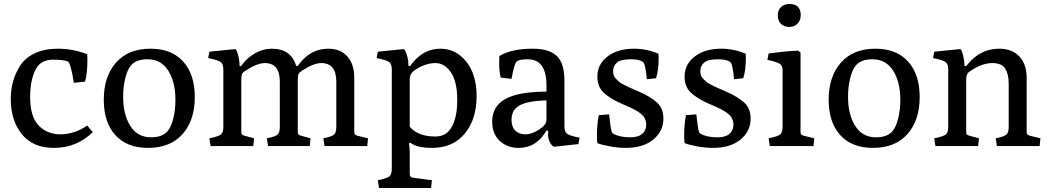

<svg xmlns="http://www.w3.org/2000/svg" viewBox="-20 -732 5256 962"><path d="M34 -236Q34 -283 45.5 -324.5Q57 -366 82 -404.5Q107 -443 155.5 -465.5Q204 -488 271 -488Q347 -488 417 -460Q418 -452 418 -432Q418 -365 406 -323L350 -317Q334 -418 320 -424Q299 -433 245 -433Q191 -433 166 -396Q131 -343 131 -245Q131 -148 173.5 -103.5Q216 -59 283 -59Q353 -59 417 -103L445 -70Q364 9 250 9Q145 9 89.5 -59.5Q34 -128 34 -236Z M500 -232Q500 -349 561.5 -418.5Q623 -488 734 -488Q840 -488 898 -423.5Q956 -359 956 -246Q956 -129 894.5 -60Q833 9 722 9Q616 9 558 -55Q500 -119 500 -232ZM737 -44Q793 -44 819 -74Q837 -94 848 -137.5Q859 -181 859 -232Q859 -321 823 -378Q787 -435 719 -435Q663 -435 637 -405Q619 -385 608 -341.5Q597 -298 597 -247Q597 -158 633 -101Q669 -44 737 -44Z M1035 0 1029 -39Q1078 -49 1088.5 -59.5Q1099 -70 1099 -96V-384Q1099 -410 1086.5 -420.5Q1074 -431 1023 -441L1029 -473L1158 -486Q1165 -486 1172.5 -458.5Q1180 -431 1180 -409V-403L1187 -400L1197 -413Q1222 -445 1260.5 -466.5Q1299 -488 1342 -488Q1438 -488 1464 -402L1471 -401L1482 -415Q1539 -488 1625 -488Q1686 -488 1720.5 -449Q1755 -410 1755 -342V-72Q1755 -65 1756 -62Q1757 -59 1761.5 -56Q1766 -53 1775 -51L1824 -39L1820 0H1606L1600 -39Q1645 -48 1655 -59Q1665 -70 1665 -96V-323Q1665 -416 1590 -416Q1551 -416 1492 -377Q1480 -370 1476 -361.5Q1472 -353 1472 -331V-72Q1472 -65 1473 -62Q1474 -59 1478.5 -56Q1483 -53 1492 -51L1536 -39L1532 0H1323L1317 -39Q1362 -48 1372 -59Q1382 -70 1382 -96V-323Q1382 -416 1307 -416Q1268 -416 1209 -377Q1197 -370 1193 -361.5Q1189 -353 1189 -331V-72Q1189 -65 1190 -62Q1191 -59 1195.5 -56Q1200 -53 1209 -51L1253 -39L1249 0Z M1943 114V-384Q1943 -410 1930.5 -420.5Q1918 -431 1867 -441L1873 -473Q1997 -486 2002 -486Q2009 -486 2017.5 -459.5Q2026 -433 2026 -413V-403L2034 -400L2044 -413Q2102 -488 2187 -488Q2264 -488 2316 -423.5Q2368 -359 2368 -250Q2368 -135 2309 -63Q2250 9 2144 9Q2069 9 2036 -17L2029 -14Q2033 8 2033 30V138Q2033 145 2034 148.5Q2035 152 2039.5 155Q2044 158 2053 159L2144 171L2140 210H1879L1873 171Q1922 161 1932.5 150.5Q1943 140 1943 114ZM2033 -97Q2074 -48 2161 -48Q2204 -48 2229 -76Q2271 -123 2271 -232Q2271 -322 2239.5 -369Q2208 -416 2162 -416Q2112 -416 2060 -382Q2033 -364 2033 -336Z M2446 -123Q2446 -198 2510 -235Q2574 -272 2718 -273V-305Q2718 -435 2624 -435Q2579 -435 2567 -422Q2556 -409 2543 -337L2489 -343Q2481 -374 2481 -419Q2481 -441 2482 -451Q2541 -488 2649 -488Q2733 -488 2770.5 -451Q2808 -414 2808 -329V-99Q2808 -73 2820.5 -62.5Q2833 -52 2884 -42L2878 -10L2758 3Q2748 3 2737 -16Q2726 -35 2726 -57Q2726 -68 2727 -76L2719 -79L2707 -61Q2660 9 2578 9Q2522 9 2484 -26Q2446 -61 2446 -123ZM2543 -132Q2543 -96 2562 -77.5Q2581 -59 2612 -59Q2651 -59 2695 -93Q2718 -111 2718 -131V-229Q2628 -227 2585.5 -205Q2543 -183 2543 -132Z M2973 -15Q2971 -28 2971 -56Q2971 -108 2980 -155L3032 -159Q3039 -95 3042.5 -80.5Q3046 -66 3053 -62Q3085 -44 3137 -44Q3177 -44 3196 -60Q3218 -78 3218 -109Q3218 -119 3214.5 -128.5Q3211 -138 3207 -145Q3203 -152 3194 -159.5Q3185 -167 3178.5 -171.5Q3172 -176 3158.5 -183Q3145 -190 3138 -193.5Q3131 -197 3114 -204Q3097 -211 3091 -214Q3035 -239 3004 -268.5Q2973 -298 2973 -348Q2973 -410 3024 -449Q3075 -488 3157 -488Q3219 -488 3279 -463Q3280 -455 3280 -439Q3280 -381 3267 -340L3221 -335Q3214 -413 3201 -422Q3183 -435 3140 -435Q3091 -435 3072 -419Q3052 -403 3052 -375Q3052 -364 3055 -354.5Q3058 -345 3067 -336.5Q3076 -328 3081.5 -322.5Q3087 -317 3103 -309Q3119 -301 3125.5 -297.5Q3132 -294 3152.5 -285.5Q3173 -277 3179 -274Q3239 -248 3271.5 -218.5Q3304 -189 3304 -138Q3304 -75 3253.5 -33Q3203 9 3115 9Q3076 9 3034 1Q2992 -7 2973 -15Z M3410 -15Q3408 -28 3408 -56Q3408 -108 3417 -155L3469 -159Q3476 -95 3479.5 -80.5Q3483 -66 3490 -62Q3522 -44 3574 -44Q3614 -44 3633 -60Q3655 -78 3655 -109Q3655 -119 3651.5 -128.5Q3648 -138 3644 -145Q3640 -152 3631 -159.5Q3622 -167 3615.5 -171.5Q3609 -176 3595.5 -183Q3582 -190 3575 -193.5Q3568 -197 3551 -204Q3534 -211 3528 -214Q3472 -239 3441 -268.5Q3410 -298 3410 -348Q3410 -410 3461 -449Q3512 -488 3594 -488Q3656 -488 3716 -463Q3717 -455 3717 -439Q3717 -381 3704 -340L3658 -335Q3651 -413 3638 -422Q3620 -435 3577 -435Q3528 -435 3509 -419Q3489 -403 3489 -375Q3489 -364 3492 -354.5Q3495 -345 3504 -336.5Q3513 -328 3518.5 -322.5Q3524 -317 3540 -309Q3556 -301 3562.5 -297.5Q3569 -294 3589.5 -285.5Q3610 -277 3616 -274Q3676 -248 3708.5 -218.5Q3741 -189 3741 -138Q3741 -75 3690.5 -33Q3640 9 3552 9Q3513 9 3471 1Q3429 -7 3410 -15Z M3837 0 3831 -39Q3880 -49 3890.5 -59.5Q3901 -70 3901 -96V-383Q3901 -404 3885 -413.5Q3869 -423 3825 -432L3831 -464Q3938 -478 3980 -478L3991 -468V-72Q3991 -65 3992 -62Q3993 -59 3997.5 -56Q4002 -53 4011 -51L4060 -39L4056 0ZM3935 -597Q3910 -597 3893.5 -612Q3877 -627 3877 -656Q3877 -680 3892.5 -696Q3908 -712 3935 -712Q3992 -712 3992 -656Q3992 -631 3976.5 -614Q3961 -597 3935 -597Z M4132 -232Q4132 -349 4193.5 -418.5Q4255 -488 4366 -488Q4472 -488 4530 -423.5Q4588 -359 4588 -246Q4588 -129 4526.5 -60Q4465 9 4354 9Q4248 9 4190 -55Q4132 -119 4132 -232ZM4369 -44Q4425 -44 4451 -74Q4469 -94 4480 -137.5Q4491 -181 4491 -232Q4491 -321 4455 -378Q4419 -435 4351 -435Q4295 -435 4269 -405Q4251 -385 4240 -341.5Q4229 -298 4229 -247Q4229 -158 4265 -101Q4301 -44 4369 -44Z M4667 0 4661 -39Q4710 -49 4720.5 -59.5Q4731 -70 4731 -96V-384Q4731 -410 4718.5 -420.5Q4706 -431 4655 -441L4661 -473L4790 -486Q4797 -486 4804.5 -458Q4812 -430 4812 -409V-403L4820 -400L4832 -414Q4895 -488 4986 -488Q5050 -488 5087 -449.5Q5124 -411 5124 -342V-72Q5124 -65 5125 -62Q5126 -59 5130.5 -56Q5135 -53 5144 -51L5193 -39L5189 0H4975L4969 -39Q5014 -48 5024 -59Q5034 -70 5034 -96V-312Q5034 -359 5017 -387.5Q5000 -416 4952 -416Q4901 -416 4843 -377Q4834 -371 4830.5 -367.5Q4827 -364 4824 -355Q4821 -346 4821 -331V-73Q4821 -62 4824.5 -58Q4828 -54 4841 -51L4885 -39L4881 0Z"/></svg>

Font: Poly
Style: Regular
Weight: 400
Designer: Jos Nicols Silva Schwarzenberg
Foundry: Jose Nicolas Silva Schwarzenberg
Version: Version 1.001